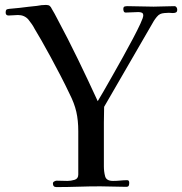

<svg xmlns="http://www.w3.org/2000/svg" viewBox="-20 -758 740 780"><path d="M700 -719Q700 -710 695 -707.5Q690 -705 682 -705Q678 -705 674 -705.5Q670 -706 666 -706Q659 -706 648 -705Q637 -704 631 -701Q624 -698 617 -689.5Q610 -681 605 -673Q554 -586 504 -498.5Q454 -411 403 -324Q403 -308 402.5 -292Q402 -276 402 -260V-82Q402 -61 407 -42Q412 -23 439 -23Q454 -23 468.5 -24.5Q483 -26 497 -26Q505 -26 505 -15Q505 -8 503 -3.5Q501 1 492 1Q466 1 440 0Q414 -1 388 -1Q343 -1 298 0.5Q253 2 209 2Q195 2 195 -13Q195 -18 200.5 -21Q206 -24 210 -24Q221 -24 232 -23.5Q243 -23 254 -23Q268 -23 283 -27.5Q298 -32 298 -49V-225Q298 -269 290 -304Q282 -339 262 -378Q246 -412 226 -450.5Q206 -489 186 -526Q166 -563 148.5 -593.5Q131 -624 120 -642Q115 -652 108.5 -661Q102 -670 95 -679Q79 -697 53 -697Q44 -697 34.5 -696Q25 -695 15 -695Q3 -695 3 -707Q3 -715 5.5 -718Q8 -721 17 -722Q27 -723 38 -724Q49 -725 59 -726Q76 -728 96 -730.5Q116 -733 129 -734Q138 -736 148.5 -737Q159 -738 167 -738Q177 -738 182 -734Q187 -730 191 -721Q197 -711 202 -702Q207 -693 212 -683Q256 -601 297 -516.5Q338 -432 377 -347Q384 -358 399.5 -385Q415 -412 436 -449Q457 -486 479 -525.5Q501 -565 520 -601Q539 -637 550.5 -662Q562 -687 562 -695Q562 -704 556 -706.5Q550 -709 542 -709Q529 -709 516.5 -708Q504 -707 491 -707Q485 -707 483 -711.5Q481 -716 481 -721Q481 -730 486 -731.5Q491 -733 498 -733Q524 -733 551 -732Q578 -731 604 -731Q625 -731 646 -732Q667 -733 689 -733Q694 -733 697 -728.5Q700 -724 700 -719Z"/></svg>

Font: Kaisei HarunoUmi
Style: Regular
Weight: 400
Designer: Font-Kai, 金井和夫
Foundry: KAZUO KANAI
Version: Version 5.003